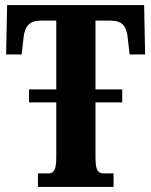

<svg xmlns="http://www.w3.org/2000/svg" viewBox="-20 -734 594 754"><path d="M129 -53H171Q186 -53 193.5 -66Q201 -79 201 -118V-332H94V-383H201V-653H141Q106 -653 90.5 -635.5Q75 -618 72 -582L65 -520H4L8 -714H546L550 -520H489L482 -582Q479 -618 464 -635.5Q449 -653 414 -653H355V-383H460V-332H355V-118Q355 -78 362.5 -65.5Q370 -53 385 -53H426V0H129Z"/></svg>

Font: Noto Serif CondExtraBold
Style: Regular
Weight: 800
Width: 3
Designer: Monotype Design Team
Foundry: Monotype Imaging Inc.
Version: Version 1.001